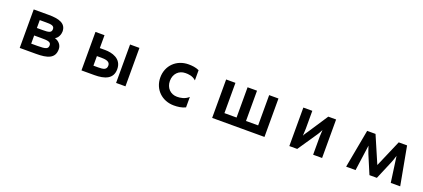

<svg xmlns="http://www.w3.org/2000/svg" viewBox="51 -1570 5898 2676"><g transform="rotate(20 3000.0 -232.5)"><path d="M258 53H500C667 53 776 22 776 -115C776 -180 732 -225 672 -244C717 -261 741 -324 741 -365C741 -486 634 -518 481 -518H258ZM473 -290H388V-407H480C548 -407 604 -405 604 -352C604 -297 564 -290 473 -290ZM483 -58H388V-179H488C583 -179 638 -176 638 -124C638 -71 607 -58 483 -58Z M1174 53H1365C1518 53 1637 12 1637 -133C1637 -292 1486 -327 1387 -327H1308V-518H1174ZM1687 52H1826V-518H1687ZM1378 -66H1308V-208H1377C1452 -208 1503 -192 1503 -138C1503 -76 1457 -66 1378 -66Z M2720 39V-116C2666 -67 2600 -57 2550 -57C2452 -57 2382 -129 2382 -232C2382 -336 2452 -408 2550 -408C2590 -408 2655 -406 2707 -357V-508C2656 -532 2599 -537 2550 -537C2373 -537 2240 -410 2240 -232C2240 -55 2373 72 2550 72C2607 72 2666 65 2720 39Z M3112 52H3888V-518H3750V-69H3570V-518H3430V-69H3250V-518H3112Z M4610 53H4743V-518H4627L4434 -225C4419 -202 4399 -178 4385 -147L4390 -253V-518H4257V53H4374L4575 -243C4583 -255 4602 -288 4615 -315L4610 -219Z M5708 -330 5761 52H5901L5796 -517H5672L5500 -118L5328 -517H5204L5099 52H5239L5292 -330C5301 -300 5320 -244 5330 -220L5445 52H5555L5670 -220C5680 -244 5697 -291 5708 -330Z"/></g></svg>

Font: LINE Seed JP App_OTF Bold
Style: Regular
Weight: 700
Designer: LINE & Fontrix & Fontworks
Version: Version 1.009